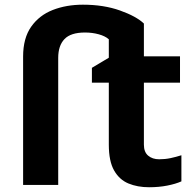

<svg xmlns="http://www.w3.org/2000/svg" viewBox="-20 -785 822 815"><path d="M612.8 9.8Q564 9.8 525.4 -6.1Q486.8 -22 464.4 -61.3Q441.9 -100.6 441.9 -170.9V-434.1H370.1V-497.1L441.9 -540V-618.2Q426.8 -631.8 399.2 -639.4Q371.6 -647 340.8 -647Q280.3 -647 253.7 -619.1Q227.1 -591.3 227.1 -539.1V0H78.1V-544.9Q78.1 -623 112.3 -671.6Q146.5 -720.2 204.1 -742.7Q261.7 -765.1 332 -765.1Q419.9 -765.1 489.3 -740.5Q558.6 -715.8 590.8 -685.1V-545.9H744.1V-434.1H590.8V-170.9Q590.8 -139.6 608.9 -124.3Q627 -108.9 655.8 -108.9Q680.7 -108.9 703.9 -113.8Q727.1 -118.7 750 -126V-15.1Q726.1 -4.4 690.4 2.7Q654.8 9.8 612.8 9.8Z"/></svg>

Font: Open Sans
Style: Bold
Weight: 700
Designer: Monotype Design Team
Foundry: Monotype Imaging Inc.
Version: Version 3.000; ttfautohint (v1.8.4)